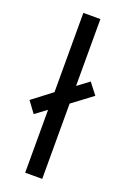

<svg xmlns="http://www.w3.org/2000/svg" viewBox="-167 -809 565 858"><g transform="rotate(20 115.0 -380.0)"><path d="M73 0V-299L19 -259L-20 -312L73 -383V-760H154V-442L209 -483L250 -430L154 -358V0Z"/></g></svg>

Font: Noto Sans Thai ExtCond
Style: Regular
Weight: 400
Width: 2
Designer: Monotype Design Team
Foundry: Monotype Imaging Inc.
Version: Version 2.002; ttfautohint (v1.8.4.7-5d5b)